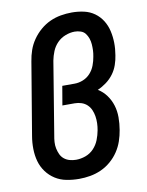

<svg xmlns="http://www.w3.org/2000/svg" viewBox="-85 -804 669 873"><g transform="rotate(-10 250.0 -367.5)"><path d="M210 8Q180 8 151.5 2.5Q123 -3 99.5 -18Q76 -33 59.5 -55.5Q43 -78 35.5 -105Q28 -132 27.5 -162Q27 -192 32 -221L88 -556Q92 -582 100.5 -606.5Q109 -631 124.5 -653.5Q140 -676 161 -694Q182 -712 206 -723Q230 -734 256 -738.5Q282 -743 307 -743Q336 -743 363 -737Q390 -731 411.5 -715.5Q433 -700 447 -677.5Q461 -655 467 -628.5Q473 -602 473.5 -574Q474 -546 469 -517Q466 -496 458.5 -474Q451 -452 437 -433Q423 -414 403.5 -399.5Q384 -385 363 -376Q386 -362 402 -340Q418 -318 426 -292Q434 -266 434 -237Q434 -208 429 -179Q425 -154 416.5 -129Q408 -104 393 -81.5Q378 -59 357 -41Q336 -23 311.5 -12Q287 -1 261 3.5Q235 8 210 8ZM211 -80Q233 -80 255 -88Q277 -96 293 -113Q309 -130 317.5 -151.5Q326 -173 330 -195Q333 -211 333.5 -227.5Q334 -244 331.5 -259.5Q329 -275 323 -289Q317 -303 306 -313.5Q295 -324 280 -329Q265 -334 249 -334H192L207 -422H264Q284 -422 303.5 -430Q323 -438 337 -453.5Q351 -469 358.5 -489Q366 -509 369 -528Q372 -543 372.5 -557Q373 -571 372 -585Q371 -599 366.5 -612Q362 -625 354 -635.5Q346 -646 332.5 -650.5Q319 -655 305 -655Q284 -655 262 -646.5Q240 -638 224 -621.5Q208 -605 199.5 -584Q191 -563 187 -542L132 -207Q129 -192 128 -176.5Q127 -161 130 -146.5Q133 -132 139 -119Q145 -106 156 -97Q167 -88 181.5 -84Q196 -80 211 -80Z"/></g></svg>

Font: Iosevka SS18 Semibold
Style: Italic
Weight: 600
Italic angle: -9°
Monospace: yes
Designer: Belleve Invis
Foundry: Belleve Invis
Version: Version 25.1.1; ttfautohint (v1.8.4)